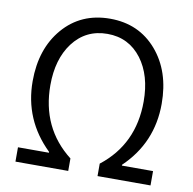

<svg xmlns="http://www.w3.org/2000/svg" viewBox="-82 -828 915 910"><g transform="rotate(10 375.5 -372.5)"><path d="M51 -69H200V-73Q65 -204 65 -390Q65 -546 150 -645Q236 -745 376 -745Q515 -745 601 -645Q686 -546 686 -390Q686 -202 551 -73V-69H701V0H446V-60Q600 -180 600 -386Q600 -511 541 -590Q479 -672 376 -672Q272 -672 210 -590Q151 -511 151 -386Q151 -180 305 -60V0H51Z"/></g></svg>

Font: Source Han Sans CN Normal
Style: Regular
Weight: 350
Designer: Ryoko NISHIZUKA 西塚涼子 (kana, bopomofo & ideographs); Paul D. Hunt (Latin, Greek & Cyrillic); Sandoll Communications 산돌커뮤니
Foundry: Adobe
Version: Version 2.004;hotconv 1.0.118;makeotfexe 2.5.65603